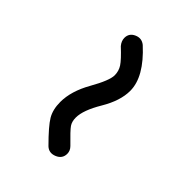

<svg xmlns="http://www.w3.org/2000/svg" viewBox="17 -613 576 576"><g transform="rotate(-45 304.5 -325.5)"><path d="M144 -273Q134 -263 121 -263Q100 -263 91.5 -283.5Q83 -304 97 -319Q140 -362 162 -375Q184 -388 216 -388Q262 -388 314 -358.5Q366 -329 388 -329Q406 -329 420.5 -338.5Q435 -348 463 -378Q475 -388 488 -388Q508 -388 516.5 -369Q525 -350 512 -334Q447 -263 388 -263Q346 -263 296.5 -292.5Q247 -322 216 -322Q199 -322 188 -314.5Q177 -307 144 -273Z"/></g></svg>

Font: Jura
Style: Bold
Weight: 700
Designer: Daniel Johnson, Alexei Vanyashin
Foundry: Daniel Johnson
Version: Version 5.103